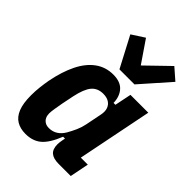

<svg xmlns="http://www.w3.org/2000/svg" viewBox="-234 -898 1012 1012"><g transform="rotate(45 271.5 -392.0)"><path d="M476 0H386Q346 0 327 -16.5Q308 -33 308 -69Q308 -77 309 -84Q310 -91 312 -103L315 -118H301Q273 -47 238.5 -17.5Q204 12 150 12Q111 12 83.5 -4.5Q56 -21 41.5 -57Q27 -93 27 -153Q27 -184 30.5 -214.5Q34 -245 39 -273Q55 -355 84 -414Q113 -473 156.5 -505Q200 -537 257 -537Q310 -537 336 -508Q362 -479 363 -432H377L396 -525H529L445 -106H497ZM216 -97Q243 -97 264 -110.5Q285 -124 299 -148Q313 -172 324.5 -198Q336 -224 341 -250L359 -340Q365 -368 358 -387.5Q351 -407 334 -417.5Q317 -428 291 -428Q249 -428 225.5 -400Q202 -372 188 -306L174 -237Q170 -215 166 -190.5Q162 -166 162 -153Q162 -137 168 -124.5Q174 -112 186 -104.5Q198 -97 216 -97ZM372 -579H260L170 -750L241 -796L325 -673L452 -796L515 -741Z"/></g></svg>

Font: IBM Plex Sans Condensed
Style: Bold Italic
Weight: 700
Width: 3
Italic angle: -11.31°
Designer: Mike Abbink, Paul van der Laan, Pieter van Rosmalen
Foundry: Bold Monday
Version: Version 3.201